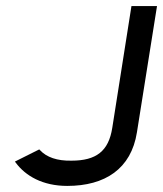

<svg xmlns="http://www.w3.org/2000/svg" viewBox="-20 -600 536 631"><path d="M29 -69 32 -65C64 -22 120 11 201 11C325 11 411 -45 430 -165L496 -580H412L349 -180C337 -103 296 -72 215 -72C168 -71 133 -83 111 -107L109 -109Z"/></svg>

Font: Charger Pro
Style: BdObl
Weight: 700
Designer: Jasper
Foundry: Cannot Into Space Fonts
Version: Version 1.09